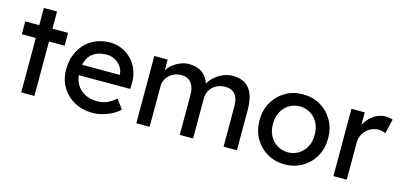

<svg xmlns="http://www.w3.org/2000/svg" viewBox="-62 -1048 3027 1447"><g transform="rotate(15 1452.0 -324.5)"><path d="M137 0V-659H240V0ZM28 -425V-525H362V-425Z M696 10Q615 10 552.5 -24.5Q490 -59 454.5 -119Q419 -179 419 -257Q419 -319 439 -370Q459 -421 494.5 -458.5Q530 -496 579.5 -516.5Q629 -537 687 -537Q738 -537 782 -517.5Q826 -498 858.5 -464Q891 -430 908.5 -383.5Q926 -337 925 -282L924 -238H495L472 -320H835L820 -303V-327Q817 -360 798 -386Q779 -412 750 -427Q721 -442 687 -442Q633 -442 596 -421.5Q559 -401 540 -361.5Q521 -322 521 -264Q521 -209 544 -168.5Q567 -128 609 -106Q651 -84 706 -84Q745 -84 778.5 -97Q812 -110 851 -144L903 -71Q879 -47 844.5 -29Q810 -11 771.5 -0.5Q733 10 696 10Z M1035 0V-525H1139V-413L1120 -401Q1128 -427 1145.5 -451Q1163 -475 1188.5 -493.5Q1214 -512 1243.5 -523Q1273 -534 1304 -534Q1349 -534 1383 -519Q1417 -504 1439 -474Q1461 -444 1471 -399L1455 -403L1462 -420Q1473 -443 1492.5 -463.5Q1512 -484 1537 -500Q1562 -516 1590 -525Q1618 -534 1645 -534Q1704 -534 1742.5 -510Q1781 -486 1800.5 -437Q1820 -388 1820 -315V0H1716V-309Q1716 -354 1704.5 -382.5Q1693 -411 1670 -425Q1647 -439 1611 -439Q1583 -439 1558.5 -429.5Q1534 -420 1516 -403Q1498 -386 1488 -363.5Q1478 -341 1478 -314V0H1374V-311Q1374 -352 1362 -380.5Q1350 -409 1327 -424Q1304 -439 1271 -439Q1243 -439 1219 -429.5Q1195 -420 1177 -403.5Q1159 -387 1149 -364.5Q1139 -342 1139 -316V0Z M2194 10Q2117 10 2056.5 -25.5Q1996 -61 1961 -122.5Q1926 -184 1926 -263Q1926 -342 1961 -403.5Q1996 -465 2056.5 -500.5Q2117 -536 2194 -536Q2270 -536 2330.5 -500.5Q2391 -465 2426 -403.5Q2461 -342 2461 -263Q2461 -184 2426 -122.5Q2391 -61 2330.5 -25.5Q2270 10 2194 10ZM2194 -84Q2241 -84 2278 -107.5Q2315 -131 2336 -171.5Q2357 -212 2356 -263Q2357 -315 2336 -355.5Q2315 -396 2278 -419Q2241 -442 2194 -442Q2147 -442 2109.5 -418.5Q2072 -395 2051 -354.5Q2030 -314 2031 -263Q2030 -212 2051 -171.5Q2072 -131 2109.5 -107.5Q2147 -84 2194 -84Z M2573 0V-525H2677V-360L2667 -400Q2678 -438 2704.5 -469Q2731 -500 2765.5 -518Q2800 -536 2837 -536Q2854 -536 2869.5 -533Q2885 -530 2894 -526L2867 -414Q2855 -419 2840.5 -422.5Q2826 -426 2812 -426Q2785 -426 2760.5 -415.5Q2736 -405 2717.5 -386.5Q2699 -368 2688 -343.5Q2677 -319 2677 -290V0Z"/></g></svg>

Font: Lexend Medium
Style: Regular
Weight: 500
Designer: Bonnie Shaver-Troup, Thomas Jockin
Foundry: Lexend
Version: Version 1.005